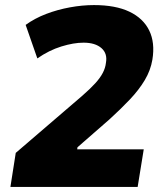

<svg xmlns="http://www.w3.org/2000/svg" viewBox="-20 -736 640 756"><path d="M21 0 42 -134 304 -359Q336 -387 355.5 -408.5Q375 -430 385 -449.5Q395 -469 397 -488Q404 -525 379.5 -546.5Q355 -568 309 -568Q270 -568 221.5 -553Q173 -538 127 -506L81 -638Q117 -664 161.5 -681Q206 -698 255 -707Q304 -716 350 -716Q435 -716 489.5 -690Q544 -664 567.5 -616Q591 -568 580 -501Q573 -459 550 -420.5Q527 -382 491.5 -344.5Q456 -307 411 -266L285 -156L284 -148H546L522 0Z"/></svg>

Font: Nunito Sans 6pt Black
Style: Italic
Weight: 900
Italic angle: -9°
Version: Version 3.101;gftools[0.9.27]